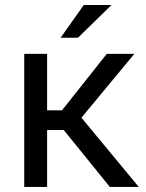

<svg xmlns="http://www.w3.org/2000/svg" viewBox="-20 -742 580 762"><path d="M232.9 -226.1H167V0H76.2V-528.3H167V-304.2H226.1L403.8 -528.3H513.2L303.2 -274.9L530.8 0H416ZM312.5 -722.2H422.4L289.6 -592.3H220.7Z"/></svg>

Font: Roboto Web
Style: Regular
Weight: 400
Designer: Google
Version: Version 1.200310; 2013